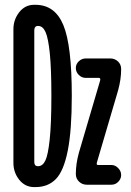

<svg xmlns="http://www.w3.org/2000/svg" viewBox="-20 -760 540 790"><path d="M304.7 -131.8 390.6 -423.8Q392.6 -429.7 392.6 -433.6Q392.6 -438.5 387.7 -439.5H333Q316.4 -439.5 304.2 -451.7Q292 -463.9 292 -480Q292 -496.1 304.2 -507.8Q316.4 -519.5 333 -519.5H433.6Q452.1 -519.5 465.3 -507.3Q478.5 -495.1 478.5 -475.6Q478.5 -433.6 465.8 -387.7L379.9 -95.7Q377.9 -89.8 377.9 -85.9Q377.9 -81.1 383.8 -81.1H438.5Q454.1 -81.1 466.3 -68.4Q478.5 -55.7 478.5 -40Q478.5 -24.4 466.8 -12.2Q455.1 0 438.5 0H336.9Q318.4 0 305.2 -12.7Q292 -25.4 292 -43.9Q292 -85.9 304.7 -131.8ZM121.1 -634.8V-93.8Q121.1 -80.1 129.9 -77.1Q131.8 -76.2 136.7 -76.2Q155.3 -76.2 166.5 -99.1Q177.7 -122.1 184.6 -187Q191.4 -252 191.4 -365.2Q191.4 -475.6 185.1 -539.1Q178.7 -602.5 167.5 -627.9Q156.2 -653.3 136.7 -653.3Q131.8 -653.3 129.9 -652.3Q121.1 -648.4 121.1 -634.8ZM118.2 9.8Q82 8.8 58.6 -21Q35.2 -50.8 35.2 -89.8V-639.6Q35.2 -678.7 58.6 -709Q82 -739.3 118.2 -740.2H126Q206.1 -740.2 240.7 -656.7Q275.4 -573.2 275.4 -365.2Q275.4 -223.6 258.8 -140.1Q242.2 -56.6 210 -23.4Q177.7 9.8 126 9.8Z"/></svg>

Font: Rounded-X Mgen+ 1mn medium
Style: Regular
Weight: 500
Designer: [Source Han Sans]
Ryoko NISHIZUKA  (kana & ideographs); Paul D. Hunt (Latin, Greek & Cyrillic); Wenlong ZHANG  (bopomofo
Version: Version 1.059.20150602